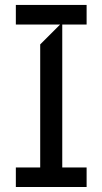

<svg xmlns="http://www.w3.org/2000/svg" viewBox="-20 -747 409 767"><path d="M43.3 0V-78.1H140.6V-569.6L220.2 -649.1H43.3V-727.3H326V-649.1H228.7V-78.1H326V0Z"/></svg>

Font: Riot Sans
Style: Regular
Weight: 400
Designer: Rasmus Andersson
Foundry: rsms
Version: Version 3.005